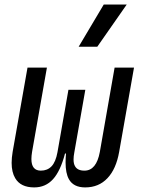

<svg xmlns="http://www.w3.org/2000/svg" viewBox="-20 -815 626 845"><path d="M355 9.8Q303.2 9.8 283.2 -26.4Q268.6 -52.7 268.6 -100.1Q268.6 -118.2 270.5 -139.2H266.1Q246.1 -62.5 213.4 -26.4Q180.7 9.8 130.4 9.8Q70.8 9.8 46.9 -30.8Q31.2 -57.1 31.2 -98.1Q31.2 -120.1 35.6 -146.5L101.1 -517.6H186.5L121.1 -146.5Q118.2 -128.9 118.2 -115.2Q118.2 -64 159.7 -64Q188.5 -64 206.8 -83Q225.1 -102.1 232.9 -145L281.2 -419.9H355.5L307.1 -144.5Q303.7 -127 303.7 -113.3Q303.7 -93.8 310.5 -83Q321.3 -64 351.6 -64Q404.3 -64 419.4 -146.5L484.4 -517.6H569.8L504.4 -146.5Q491.2 -71.3 452.9 -30.8Q414.6 9.8 355 9.8ZM326.2 -609.4 436.5 -794.9H537.6L408.2 -609.4Z"/></svg>

Font: CaskaydiaCove NFP SemiLight
Style: Italic
Weight: 350
Italic angle: -10°
Designer: Aaron Bell
Foundry: Saja Typeworks
Version: Version 2111.001; VTT 6.35;Nerd Fonts 3.1.1